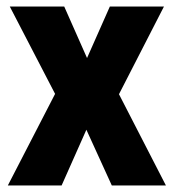

<svg xmlns="http://www.w3.org/2000/svg" viewBox="-20 -569 533 589"><path d="M149 -281 4 0H169L245 -171L323 0H489L345 -280L483 -549H317L247 -391L177 -549H10Z"/></svg>

Font: Noto Sans Malayalam Condensed ExtraBold
Style: Regular
Weight: 800
Width: 3
Designer: Jelle Bosma - Monotype Design Team
Foundry: Monotype Imaging Inc.
Version: Version 2.104